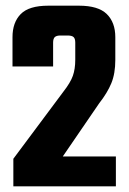

<svg xmlns="http://www.w3.org/2000/svg" viewBox="-20 -656 455 676"><path d="M167 -506V-422H24V-525Q24 -577 53 -606.5Q82 -636 150 -636H258Q326 -636 356 -606.5Q386 -577 386 -525V-445Q386 -397 372 -363Q358 -329 329 -292L201 -105H388V0H27V-97L203 -333Q228 -365 236.5 -389Q245 -413 245 -446V-506Q245 -520 239 -525.5Q233 -531 218 -531H193Q179 -531 173 -525.5Q167 -520 167 -506Z"/></svg>

Font: Teko Light SemiBold
Style: Regular
Weight: 600
Version: Version 2.000;gftools[0.9.28.dev9+g7d2139d.d20230707]